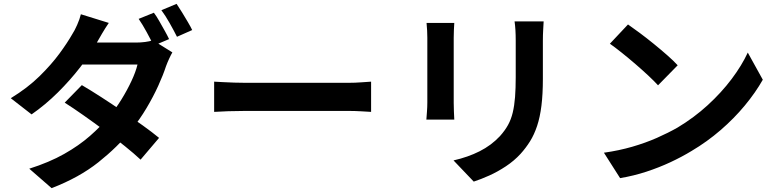

<svg xmlns="http://www.w3.org/2000/svg" viewBox="-20 -887 4040 997"><path d="M779 -821Q792 -804 806.5 -778.5Q821 -753 835 -728Q849 -703 858 -684L778 -650Q763 -681 741.5 -720.5Q720 -760 700 -789ZM897 -867Q910 -848 925.5 -822.5Q941 -797 955.5 -772.5Q970 -748 978 -731L899 -696Q883 -728 861 -767Q839 -806 818 -834ZM405 -445Q451 -418 506 -382.5Q561 -347 616.5 -309Q672 -271 721.5 -235.5Q771 -200 806 -171L710 -58Q677 -89 628.5 -128Q580 -167 524 -208.5Q468 -250 414 -288Q360 -326 316 -354ZM875 -615Q867 -601 858 -581.5Q849 -562 842 -543Q827 -497 801.5 -441Q776 -385 741 -326Q706 -267 661 -211Q591 -124 491 -44.5Q391 35 248 90L132 -11Q236 -44 313 -87.5Q390 -131 447 -181Q504 -231 546 -281Q580 -321 610 -369.5Q640 -418 662.5 -466Q685 -514 694 -552H356L402 -666H687Q710 -666 733.5 -669Q757 -672 774 -678ZM545 -768Q527 -742 509.5 -712Q492 -682 483 -666Q450 -607 397.5 -539Q345 -471 280.5 -407Q216 -343 144 -293L36 -377Q124 -431 185.5 -491.5Q247 -552 288.5 -608.5Q330 -665 355 -709Q367 -727 380.5 -757.5Q394 -788 400 -813Z M1092 -463Q1110 -462 1138 -460.5Q1166 -459 1196.5 -458Q1227 -457 1253 -457Q1278 -457 1315 -457Q1352 -457 1395.5 -457Q1439 -457 1485.5 -457Q1532 -457 1578 -457Q1624 -457 1665 -457Q1706 -457 1738.5 -457Q1771 -457 1790 -457Q1825 -457 1856 -459.5Q1887 -462 1907 -463V-306Q1890 -307 1856 -309Q1822 -311 1790 -311Q1771 -311 1738 -311Q1705 -311 1664 -311Q1623 -311 1577.5 -311Q1532 -311 1485 -311Q1438 -311 1394.5 -311Q1351 -311 1314.5 -311Q1278 -311 1253 -311Q1210 -311 1165 -309.5Q1120 -308 1092 -306Z M2803 -776Q2802 -755 2800.5 -730.5Q2799 -706 2799 -676Q2799 -650 2799 -613Q2799 -576 2799 -539.5Q2799 -503 2799 -478Q2799 -398 2791.5 -338Q2784 -278 2769 -233Q2754 -188 2732.5 -153.5Q2711 -119 2683 -88Q2650 -52 2607 -23.5Q2564 5 2520.5 24.5Q2477 44 2440 56L2335 -54Q2410 -71 2470.5 -101.5Q2531 -132 2576 -180Q2602 -209 2618 -238Q2634 -267 2642.5 -302.5Q2651 -338 2654.5 -383Q2658 -428 2658 -486Q2658 -512 2658 -548Q2658 -584 2658 -619Q2658 -654 2658 -676Q2658 -706 2656.5 -730.5Q2655 -755 2652 -776ZM2339 -768Q2338 -750 2337 -732.5Q2336 -715 2336 -691Q2336 -680 2336 -655Q2336 -630 2336 -596.5Q2336 -563 2336 -526.5Q2336 -490 2336 -456Q2336 -422 2336 -394.5Q2336 -367 2336 -353Q2336 -334 2337 -309Q2338 -284 2339 -266H2194Q2195 -280 2197 -306Q2199 -332 2199 -354Q2199 -368 2199 -395Q2199 -422 2199 -456.5Q2199 -491 2199 -527.5Q2199 -564 2199 -597Q2199 -630 2199 -655Q2199 -680 2199 -691Q2199 -705 2198 -727.5Q2197 -750 2195 -768Z M3241 -760Q3267 -742 3302 -716Q3337 -690 3374.5 -659.5Q3412 -629 3445 -600Q3478 -571 3499 -548L3397 -444Q3378 -465 3347 -494Q3316 -523 3280 -554Q3244 -585 3209 -613Q3174 -641 3147 -660ZM3116 -94Q3194 -105 3263 -125Q3332 -145 3391 -171Q3450 -197 3499 -225Q3584 -276 3655 -341Q3726 -406 3779 -476.5Q3832 -547 3863 -614L3941 -473Q3903 -406 3847.5 -339Q3792 -272 3722 -211.5Q3652 -151 3571 -103Q3520 -72 3461 -44.5Q3402 -17 3336.5 4.5Q3271 26 3200 38Z"/></svg>

Font: Noto Sans SC Thin
Style: Bold
Weight: 700
Version: Version 2.004-H2;hotconv 1.0.118;makeotfexe 2.5.65603